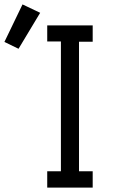

<svg xmlns="http://www.w3.org/2000/svg" viewBox="-92 -850 562 870"><path d="M122 0V-74H184V-662H122V-735H328V-661H266V-74H328V0ZM-8 -629 -72 -660 10 -830 90 -792Z"/></svg>

Font: Zed Sans Extended
Style: Regular
Weight: 400
Width: 7
Designer: Belleve Invis
Foundry: Belleve Invis
Version: Version 1.0.0; ttfautohint (v1.8.4)